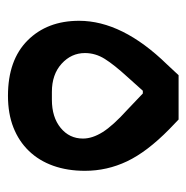

<svg xmlns="http://www.w3.org/2000/svg" viewBox="-13 -456 479 494"><g transform="rotate(90 227.0 -209.5)"><path d="M227 10Q135 10 84.5 -40.5Q34 -91 34 -173Q34 -284 146 -399L174 -429H288L313 -405Q371 -348 395.5 -296.5Q420 -245 420 -188Q420 -143 407 -106.5Q394 -70 369 -44Q344 -18 308.5 -4Q273 10 227 10ZM237 -103Q282 -103 309.5 -125.5Q337 -148 337 -183Q337 -207 320.5 -233.5Q304 -260 262 -298L221 -337H214L179 -298Q147 -263 132 -239Q117 -215 117 -188Q117 -153 144.5 -128Q172 -103 217 -103Z"/></g></svg>

Font: IBM Plex Sans Arabic Medm
Style: Regular
Weight: 500
Designer: Mike Abbink, Paul van der Laan, Pieter van Rosmalen, Wael Morcos, Khajak Apelian
Foundry: Bold Monday
Version: Version 1.005